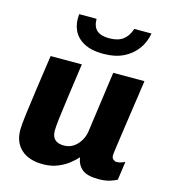

<svg xmlns="http://www.w3.org/2000/svg" viewBox="-112 -837 844 939"><g transform="rotate(15 310.5 -367.5)"><path d="M190 10Q120 10 80.5 -25.5Q41 -61 41 -125Q41 -149 48 -203.5Q55 -258 66 -337Q77 -416 91 -511H249Q235 -411 225 -340Q215 -269 210 -226Q205 -183 205 -165Q205 -134 220.5 -119.5Q236 -105 266 -105Q293 -105 313.5 -118.5Q334 -132 347.5 -154Q361 -176 365 -201L408 -511H566Q559 -461 552.5 -417Q546 -373 540.5 -335Q535 -297 530.5 -265.5Q526 -234 522.5 -209.5Q519 -185 516.5 -167Q514 -149 512.5 -137.5Q511 -126 511 -121Q511 -107 519.5 -100.5Q528 -94 537 -94Q547 -94 558 -97.5Q569 -101 578 -105L565 -12Q553 -5 529.5 2.5Q506 10 471 10Q414 10 388.5 -11.5Q363 -33 358 -70Q345 -55 321.5 -36Q298 -17 265 -3.5Q232 10 190 10ZM336 -588Q276 -588 238 -608.5Q200 -629 184 -664Q168 -699 173 -745H261Q261 -706 281.5 -687.5Q302 -669 344 -669Q388 -669 413.5 -687.5Q439 -706 452 -745H539Q531 -699 505 -664Q479 -629 437 -608.5Q395 -588 336 -588Z"/></g></svg>

Font: Chivo Medium
Style: Bold Italic
Weight: 700
Italic angle: -8.05°
Version: Version 2.002